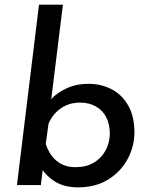

<svg xmlns="http://www.w3.org/2000/svg" viewBox="-20 -797 641 827"><path d="M316 10Q257 10 217 -15Q177 -40 155 -78L169 -105L156 0H53L148 -777H251L196 -331L198 -367Q224 -397 266.5 -416.5Q309 -436 361 -436Q415 -436 460 -413Q505 -390 532 -343Q559 -296 559 -227Q559 -167 530 -112.5Q501 -58 446.5 -24Q392 10 316 10ZM305 -77Q346 -77 374 -91Q402 -105 419.5 -126.5Q437 -148 445 -173Q453 -198 453 -221Q453 -262 437.5 -292Q422 -322 393 -338.5Q364 -355 325 -355Q277 -355 241.5 -330Q206 -305 189 -264L177 -177Q182 -161 191.5 -143.5Q201 -126 216 -111Q231 -96 253 -86.5Q275 -77 305 -77Z"/></svg>

Font: Josefin Sans Thin Medium
Style: Italic
Weight: 500
Italic angle: -7°
Version: Version 2.000